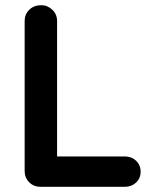

<svg xmlns="http://www.w3.org/2000/svg" viewBox="-20 -720 602 740"><path d="M461 -117Q487 -117 504.5 -100.5Q522 -84 522 -58Q522 -33 504.5 -16.5Q487 0 461 0H136Q110 0 92.5 -17.5Q75 -35 75 -61V-639Q75 -665 93 -682.5Q111 -700 139 -700Q163 -700 181.5 -682.5Q200 -665 200 -639V-100L178 -117Z"/></svg>

Font: zvoove
Style: Bold
Weight: 700
Designer: Vernon Adams (Nunito) & Andrew Paglinawan (Quicksand)
Foundry: zvoove
Version: Version 3.006